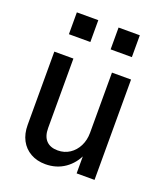

<svg xmlns="http://www.w3.org/2000/svg" viewBox="-135 -815 787 917"><g transform="rotate(20 258.0 -356.5)"><path d="M203 10Q160 10 127.5 -8.5Q95 -27 77.5 -60Q60 -93 60 -138V-510H157V-157Q157 -115 177.5 -93.5Q198 -72 236 -72Q270 -72 296.5 -89.5Q323 -107 338 -137Q353 -167 353 -204L366 -101Q344 -49 301.5 -19.5Q259 10 203 10ZM359 0V-106H353V-510H450V0ZM309 -612V-723H417V-612ZM97 -612V-723H206V-612Z"/></g></svg>

Font: Instrument Sans SemiCondensed Medium
Style: Regular
Weight: 500
Width: 4
Designer: Rodrigo Fuenzalida
Foundry: fragTYPE
Version: Version 1.000;gftools[0.9.28]